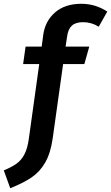

<svg xmlns="http://www.w3.org/2000/svg" viewBox="-93 -775 586 1013"><path d="M261 -582 253 -529H378L352 -437H240L185 -45Q174 33 145.5 82.5Q117 132 73 161.5Q29 191 -39 218L-73 124Q-32 107 -6.5 89Q19 71 35.5 40Q52 9 59 -42L114 -437H29L42 -529H127L135 -590Q145 -664 197.5 -709.5Q250 -755 336 -755Q410 -755 473 -714L428 -634Q390 -658 345 -658Q306 -658 286 -639.5Q266 -621 261 -582Z"/></svg>

Font: FiraGO Medium
Style: Italic
Weight: 500
Italic angle: -8°
Designer: bBox Type GmbH
Foundry: bBox Type GmbH
Version: Version 1.001